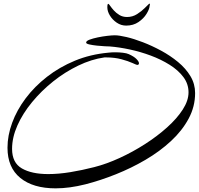

<svg xmlns="http://www.w3.org/2000/svg" viewBox="-20 -901 1087 1050"><path d="M284 129Q161 129 91 72Q21 15 21 -93Q21 -160 46.5 -229.5Q72 -299 120.5 -363.5Q169 -428 237 -481Q305 -534 389.5 -569Q474 -604 573 -613Q581 -614 590 -614.5Q599 -615 609 -615Q632 -615 652.5 -612.5Q673 -610 684 -605Q713 -592 726.5 -578Q740 -564 740 -555Q740 -546 730 -546Q727 -546 704 -556.5Q681 -567 644 -577Q607 -587 561 -587H551Q480 -577 407.5 -542Q335 -507 270.5 -455.5Q206 -404 155 -342Q104 -280 75 -214.5Q46 -149 46 -87Q46 -11 99.5 20Q153 51 244 51Q300 51 364.5 40.5Q429 30 495 13Q562 -4 634 -37Q706 -70 773 -113Q840 -156 894 -204.5Q948 -253 979.5 -302Q1011 -351 1011 -396Q1011 -442 983 -479.5Q955 -517 908 -546.5Q861 -576 804.5 -597Q748 -618 689.5 -630.5Q631 -643 580 -647Q574 -647 553.5 -648Q533 -649 509.5 -651.5Q486 -654 468.5 -658Q451 -662 451 -668Q451 -677 469.5 -684Q488 -691 514.5 -696.5Q541 -702 567 -705Q593 -708 608 -708Q631 -708 671.5 -698.5Q712 -689 761.5 -670Q811 -651 861 -624Q911 -597 953.5 -562Q996 -527 1021.5 -484.5Q1047 -442 1047 -392Q1047 -318 1011.5 -252Q976 -186 915 -129.5Q854 -73 776.5 -27.5Q699 18 614 52Q529 86 447 107Q360 129 284 129ZM670 -761Q642 -761 618.5 -777Q595 -793 581 -816Q567 -839 567 -861Q567 -880 572 -880Q575 -880 582.5 -869Q590 -858 602.5 -844Q615 -830 633 -819Q651 -808 675 -808Q705 -808 730 -824Q755 -840 772 -857.5Q789 -875 795 -880Q796 -881 798 -881Q800 -881 800 -878Q800 -875 798 -867Q797 -851 781.5 -825.5Q766 -800 737.5 -780.5Q709 -761 670 -761Z"/></svg>

Font: Comforter
Style: Regular
Weight: 400
Designer: Robert E. Leuschke
Foundry: Robert E. Leuschke
Version: Version 1.013; ttfautohint (v1.8.3)